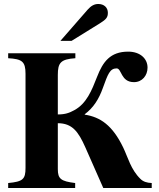

<svg xmlns="http://www.w3.org/2000/svg" viewBox="-20 -943 799 963"><path d="M283 -738H339L481 -826C513 -846 521 -856 521 -879C521 -905 502 -923 473 -923C453 -923 437 -914 420 -895ZM358 -676H21V-651C90 -647 108 -635 108 -573V-101C108 -44 95 -32 21 -25V0H357V-25C285 -34 270 -46 270 -95V-325C342 -325 373 -283 408 -204L498 0H741V-25C716 -26 698 -32 684 -46C636 -93 622 -153 598 -203C544 -315 483 -356 405 -368V-370C449 -403 476 -446 496 -502C521 -571 531 -600 565 -600C591 -600 585 -531 652 -531C693 -531 720 -564 720 -604C720 -649 683 -684 623 -684C533 -684 496 -633 467 -558C440 -489 414 -423 352 -390C328 -377 308 -369 270 -369V-567C270 -628 284 -646 358 -651Z"/></svg>

Font: XITS Math
Style: Bold
Weight: 700
Designer: MicroPress Inc., with final additions and corrections provided by Coen Hoffman, Elsevier (retired)
Version: Version 1.105